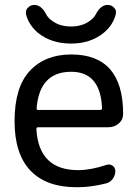

<svg xmlns="http://www.w3.org/2000/svg" viewBox="-20 -782 565 791"><path d="M130.9 -335.9Q129.9 -329.1 136.7 -329.1H392.6Q400.4 -329.1 400.4 -335.9Q394.5 -486.3 273.4 -486.3Q142.6 -486.3 130.9 -335.9ZM136.7 -257.8Q129.9 -257.8 129.9 -250Q139.6 -81.1 301.8 -81.1Q353.5 -81.1 418 -102.5Q431.6 -107.4 443.4 -99.6Q455.1 -91.8 455.1 -77.1Q455.1 -59.6 444.3 -44.9Q433.6 -30.3 417 -26.4Q354.5 -10.7 299.8 -10.7Q297.9 -10.7 294.9 -10.7Q170.9 -10.7 105.5 -79.1Q40 -147.5 40 -283.2Q40 -422.9 103 -490.2Q166 -557.6 273.4 -557.6Q487.3 -557.6 487.3 -312.5Q487.3 -290 470.7 -274.4Q452.1 -257.8 426.8 -257.8ZM376 -725.6Q395.5 -761.7 423.8 -761.7Q439.5 -761.7 450.2 -750Q458 -742.2 458 -731.4Q458 -727.5 457 -723.6Q446.3 -679.7 408.2 -647.5Q353.5 -602.5 272.5 -602.5Q191.4 -602.5 136.7 -646.5Q98.6 -678.7 86.9 -723.6Q86.9 -727.5 86.9 -731.4Q86.9 -742.2 94.7 -750Q105.5 -761.7 121.1 -761.7Q149.4 -761.7 168.9 -725.6Q176.8 -709 193.4 -697.3Q224.6 -672.9 272.5 -672.9Q320.3 -672.9 351.6 -697.3Q368.2 -709 376 -725.6Z"/></svg>

Font: Gen Jyuu Gothic Regular
Style: Regular
Weight: 400
Designer: [Source Han Sans]
Ryoko NISHIZUKA  (kana & ideographs); Paul D. Hunt (Latin, Greek & Cyrillic); Wenlong ZHANG  (bopomofo
Version: Version 1.002.20150607